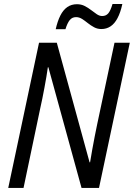

<svg xmlns="http://www.w3.org/2000/svg" viewBox="-20 -924 658 944"><path d="M20.5 0 171.9 -713.9H259.3L420.4 -126H422.9Q427.7 -155.8 433.6 -188.7Q439.5 -221.7 445.8 -253.7Q452.1 -285.6 457.5 -311.5L543 -713.9H618.2L466.8 0H380.9L217.8 -593.3H215.3Q212.4 -571.8 208 -545.9Q203.6 -520 198.5 -492.7Q193.4 -465.3 188.2 -439.7Q183.1 -414.1 178.2 -393.1L95.7 0ZM253.9 -780.3Q262.7 -819.8 276.6 -847.4Q290.5 -875 310.8 -889.2Q331.1 -903.3 358.4 -903.3Q379.4 -903.3 396.5 -894.5Q413.6 -885.7 428.2 -874.3Q442.9 -862.8 456.1 -854Q469.2 -845.2 482.4 -845.2Q501 -845.2 512.2 -858.2Q523.4 -871.1 533.2 -904.3H581.5Q572.3 -861.8 557.6 -834.5Q543 -807.1 523.2 -794.2Q503.4 -781.2 478.5 -781.2Q459 -781.2 442.6 -790Q426.3 -798.8 411.6 -810.5Q397 -822.3 383.1 -831.1Q369.1 -839.8 354 -839.8Q334.5 -839.8 322.8 -825.2Q311 -810.5 301.8 -780.3Z"/></svg>

Font: Open Sans SemiCondensed
Style: Italic
Weight: 400
Width: 4
Italic angle: -12°
Designer: Monotype Design Team
Foundry: Monotype Imaging Inc.
Version: Version 3.000